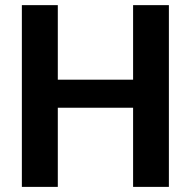

<svg xmlns="http://www.w3.org/2000/svg" viewBox="-20 -731 747 751"><path d="M538.7 -419.3V-309.6H165.9V-419.3ZM206.1 -710.9V0H65.5V-710.9ZM640.6 -710.9V0H500.6V-710.9Z"/></svg>

Font: Vazirmatn
Style: Regular
Weight: 400
Designer: Saber Rastikerdar
Foundry: Saber Rastikerdar
Version: Version 33.003;September 2, 2022;FontCreator 14.0.0.2862 64-